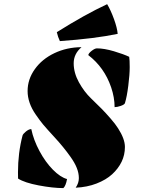

<svg xmlns="http://www.w3.org/2000/svg" viewBox="-20 -915 707 944"><path d="M380.9 -683.1Q342.3 -650.4 342.3 -603.8Q342.3 -557.1 367.9 -510.5Q393.6 -463.9 427.7 -431.2Q461.9 -398.4 480.7 -379.2Q499.5 -359.9 523.2 -332.8Q546.9 -305.7 560.5 -284.2Q594.2 -231.9 594.2 -192.6Q594.2 -153.3 577.9 -119.6Q561.5 -85.9 531.5 -58.3Q501.5 -30.8 454.8 -12.7Q408.2 5.4 352.1 7.8Q367.7 -14.6 367.7 -39.3Q367.7 -64 357.4 -89.6Q347.2 -115.2 326.2 -144.5Q292.5 -191.9 250.7 -237.3Q209 -282.7 192.6 -302.2Q176.3 -321.8 155.8 -351.6Q115.7 -409.2 115.7 -467.3Q115.7 -525.4 151.4 -575.2Q187 -625 247.8 -653.8Q308.6 -682.6 380.9 -683.1ZM543.5 -388.2Q543.5 -435.5 526.4 -485.8Q492.7 -584 414.1 -644Q415 -652.8 430.7 -665Q446.3 -677.2 456.5 -677.2Q492.2 -677.2 539.8 -663.1Q587.4 -648.9 615.2 -635.7Q617.7 -621.1 617.7 -584.7Q617.7 -548.3 610.8 -493.9Q604 -439.5 594.2 -407.7Q591.3 -400.4 573.5 -394.3Q555.7 -388.2 543.5 -388.2ZM309.6 -34.7Q303.7 -1.5 291.5 9.8Q240.2 9.8 170.4 -3.4Q100.6 -16.6 68.8 -37.1Q68.4 -47.9 68.4 -67.9Q68.4 -163.1 90.8 -248.5Q92.8 -256.3 107.4 -268.3Q122.1 -280.3 133.8 -280.3Q145 -226.6 174.1 -172.4Q203.1 -118.2 240 -80.8Q276.9 -43.5 309.6 -34.7ZM274.4 -712.9Q265.1 -731.9 259.3 -756.8Q397 -843.3 506.8 -894.5Q524.4 -865.2 540.3 -821.5Q556.2 -777.8 558.6 -748.5Q446.8 -725.1 274.4 -712.9Z"/></svg>

Font: Emblema One
Style: Regular
Weight: 400
Designer: Riccardo De Franceschi
Foundry: Riccardo De Franceschi
Version: Version 1.003